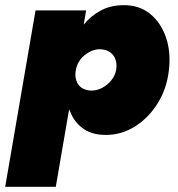

<svg xmlns="http://www.w3.org/2000/svg" viewBox="-39 -500 685 740"><path d="M176 220 293 -460H98L-19 220ZM612 -230Q620 -300 600.5 -356.5Q581 -413 539 -447Q497 -481 436 -480Q388 -480 349.5 -459.5Q311 -439 283 -404.5Q255 -370 238 -325.5Q221 -281 215 -231Q209 -183 214 -138.5Q219 -94 236.5 -58Q254 -22 286.5 -1Q319 20 369 20Q429 20 481 -12.5Q533 -45 568.5 -101.5Q604 -158 612 -230ZM409 -232Q405 -209 390 -190.5Q375 -172 354 -161Q333 -150 310 -151Q295 -152 283 -157.5Q271 -163 263.5 -173.5Q256 -184 253 -198Q250 -212 253 -229Q256 -247 265 -262Q274 -277 288 -288Q302 -299 317.5 -305Q333 -311 349 -310Q371 -309 385.5 -298.5Q400 -288 406 -271Q412 -254 409 -232Z"/></svg>

Font: Jost Black
Style: Italic
Weight: 900
Italic angle: -5°
Version: Version 3.710